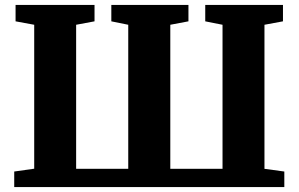

<svg xmlns="http://www.w3.org/2000/svg" viewBox="-20 -763 1218 783"><path d="M38 0V-63.5L119.5 -75V-662L43.5 -676V-743H365.5V-676L290.5 -662V-74.5H503V-662L434 -676V-743H748.5V-676L674.5 -662V-74.5H887.5V-662L817 -676V-743H1134V-676L1058.5 -662V-74.5L1139.5 -63.5V0Z"/></svg>

Font: Merriweather 24pt Black
Style: Regular
Weight: 900
Designer: Eben Sorkin
Foundry: Eben Sorkin
Version: Version 2.100